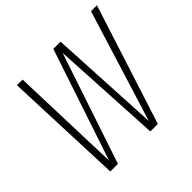

<svg xmlns="http://www.w3.org/2000/svg" viewBox="-168 -859 1034 1034"><g transform="rotate(-45 349.0 -342.0)"><path d="M698 -684 478 0H421L386 -633L174 0H116L89 -684H132L153 -47L366 -684H421L455 -46L653 -684Z"/></g></svg>

Font: Fira Sans Extra Condensed ExtraLight
Style: Italic
Weight: 275
Width: 3
Italic angle: -8°
Designer: Carrois Corporate & Edenspiekermann AG
Foundry: Carrois Corporate GbR & Edenspiekermann AG
Version: Version 4.203